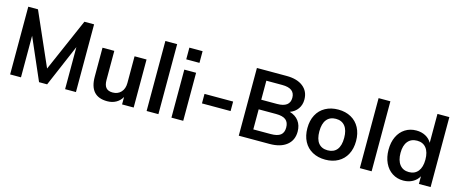

<svg xmlns="http://www.w3.org/2000/svg" viewBox="-43 -1339 4654 1950"><g transform="rotate(15 2284.0 -364.0)"><path d="M669 -712H771V0H657V-442L468 0H383L193 -437V0H79V-712H181L426 -155Z M1378 -505V0H1256V-78Q1232 -36 1192 -14Q1152 8 1100 8Q915 8 915 -200V-505H1039V-199Q1039 -144 1061.5 -118Q1084 -92 1131 -92Q1186 -92 1219 -128Q1252 -164 1252 -224V-505Z M1514 0V-736H1638V0Z M1775 0V-505H1899V0ZM1767 -734H1906V-611H1767Z M2037 -220V-320H2338V-220Z M3050 -194Q3050 -103 2985.5 -51.5Q2921 0 2806 0H2483V-712H2796Q2906 -712 2969 -662.5Q3032 -613 3032 -526Q3032 -470 3002.5 -428.5Q2973 -387 2921 -368Q2983 -350 3016.5 -305Q3050 -260 3050 -194ZM2609 -412H2775Q2909 -412 2909 -512Q2909 -562 2876 -587Q2843 -612 2775 -612H2609ZM2927 -204Q2927 -259 2894.5 -285Q2862 -311 2792 -311H2609V-100H2792Q2862 -100 2894.5 -125Q2927 -150 2927 -204Z M3136 -255Q3136 -335 3167.5 -394.5Q3199 -454 3257.5 -486Q3316 -518 3393 -518Q3469 -518 3527 -486Q3585 -454 3616.5 -394.5Q3648 -335 3648 -255Q3648 -175 3616.5 -115.5Q3585 -56 3527 -24Q3469 8 3393 8Q3316 8 3257.5 -24Q3199 -56 3167.5 -115.5Q3136 -175 3136 -255ZM3523 -255Q3523 -336 3489 -378.5Q3455 -421 3393 -421Q3330 -421 3296 -378.5Q3262 -336 3262 -255Q3262 -173 3295.5 -131.5Q3329 -90 3392 -90Q3456 -90 3489.5 -131.5Q3523 -173 3523 -255Z M3756 0V-736H3880V0Z M4500 -736V0H4377V-81Q4354 -39 4311 -15.5Q4268 8 4213 8Q4148 8 4097 -25Q4046 -58 4017.5 -118.5Q3989 -179 3989 -257Q3989 -335 4017 -394Q4045 -453 4096 -485.5Q4147 -518 4213 -518Q4267 -518 4309.5 -495.5Q4352 -473 4375 -432V-736ZM4377 -255Q4377 -334 4343 -377Q4309 -420 4247 -420Q4184 -420 4149.5 -377.5Q4115 -335 4115 -257Q4115 -178 4149.5 -134Q4184 -90 4246 -90Q4308 -90 4342.5 -133Q4377 -176 4377 -255Z"/></g></svg>

Font: Muli-Bold
Style: Bold
Weight: 700
Version: Version 2.000